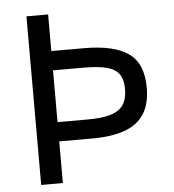

<svg xmlns="http://www.w3.org/2000/svg" viewBox="-51 -747 719 794"><g transform="rotate(-5 308.5 -350.0)"><path d="M140 -253H305Q363 -253 399 -264Q435 -275 451.5 -299.5Q468 -324 468 -365Q468 -404 452.5 -426.5Q437 -449 401.5 -458.5Q366 -468 305 -468H128V-548H315Q437 -548 497.5 -506Q558 -464 558 -363Q558 -295 530.5 -253Q503 -211 449 -192Q395 -173 315 -173H140ZM88 -700H178V0H88Z"/></g></svg>

Font: Moderustic
Style: Regular
Weight: 400
Designer: Tural Alisoy
Foundry: TAFT Foundry
Version: Version 2.120